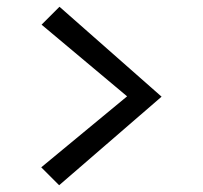

<svg xmlns="http://www.w3.org/2000/svg" viewBox="-20 -533 600 568"><path d="M156 -513 458 -247 155 15 102 -38 356 -248 103 -460Z"/></svg>

Font: Andada SC
Style: Regular
Weight: 400
Designer: Carolina Giovagnoli
Foundry: Carolina Giovagnoli
Version: Version 1.003